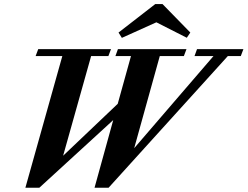

<svg xmlns="http://www.w3.org/2000/svg" viewBox="-20 -902 1204 934"><path d="M905.8 -743.7 888.7 -718.3 740.7 -793.5 572.8 -717.8 556.6 -743.7 735.4 -882.3H770.5ZM103.5 11.2 283.2 -629.4H153.3L166 -663.1H520L507.3 -629.4H423.3L287.1 -144.5L552.7 -397L617.2 -629.4H541.5L553.7 -663.1H887.2L874.5 -629.4H757.3L632.8 -181.2L1018.6 -629.4H926.3L938.5 -663.1H1164.1L1151.4 -629.4H1088.4L508.3 11.2H439.9L530.8 -317.9L171.4 11.2Z"/></svg>

Font: Elstob 10pt
Style: Bold Italic
Weight: 700
Italic angle: -20°
Designer: Peter S. Baker
Version: Version 1.015